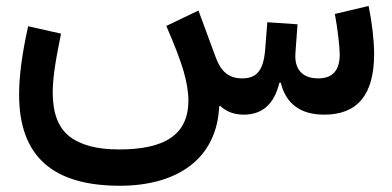

<svg xmlns="http://www.w3.org/2000/svg" viewBox="-20 -378 1292 633"><path d="M783.7 0C845.2 0 884.3 -35.2 900.9 -105H905.8C922.9 -34.2 972.7 0 1048.8 0C1158.2 0 1213.4 -64.9 1213.4 -200.2C1213.4 -244.6 1206.5 -303.7 1195.3 -358.4L1084 -332C1092.8 -285.6 1100.1 -221.2 1100.1 -199.2C1100.1 -146 1076.7 -119.6 1029.3 -119.6C978.5 -119.6 953.6 -147.5 953.6 -192.9C953.6 -196.3 953.6 -200.2 954.1 -204.6L960.9 -297.9L861.3 -304.7L854 -211.9C848.1 -146 826.7 -119.6 778.3 -119.6C731.9 -119.6 707.5 -145 691.4 -188.5L634.3 -343.3L528.3 -292.5C555.2 -230.5 574.2 -181.2 585 -144.5C595.7 -107.4 601.1 -74.7 601.1 -46.4C601.1 68.4 520 114.7 372.1 114.7C299.3 114.7 245.1 100.1 208.5 71.3C171.9 42.5 153.8 -5.9 153.8 -72.8C153.8 -93.8 155.8 -119.1 159.7 -147.9C163.6 -176.8 170.9 -216.8 181.2 -267.1L72.8 -291.5C51.8 -197.3 43 -125 43 -65.9C43 141.1 158.2 234.4 375 234.4C564 234.4 694.8 146 702.6 -26.9L705.6 -29.3C726.1 -9.8 752 0 783.7 0Z"/></svg>

Font: Estedad SemiBold
Style: Regular
Weight: 600
Designer: Amin Abedi
Version: Version 7.3